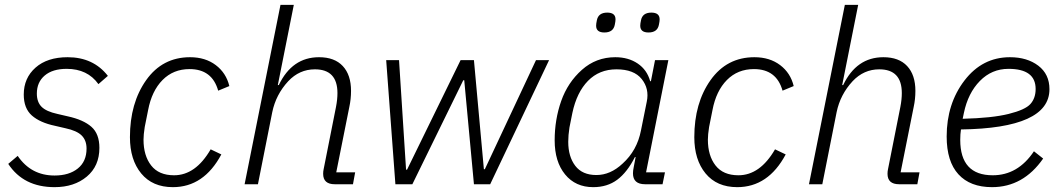

<svg xmlns="http://www.w3.org/2000/svg" viewBox="-20 -760 4380 792"><path d="M205 12Q77 12 14 -84L53 -117Q108 -36 205 -36Q265 -36 301 -65Q337 -94 337 -147Q337 -181 317 -201Q297 -221 250 -231L207 -241Q145 -254 111.5 -283.5Q78 -313 78 -370Q78 -438 126.5 -481Q175 -524 259 -524Q365 -524 425 -447L386 -413Q341 -476 255 -476Q197 -476 164.5 -448.5Q132 -421 132 -374Q132 -339 151.5 -319.5Q171 -300 217 -290L260 -280Q324 -266 357 -237Q390 -208 390 -150Q390 -75 338 -31.5Q286 12 205 12Z M693 12Q609 12 562.5 -44.5Q516 -101 516 -194Q516 -335 583 -429.5Q650 -524 764 -524Q827 -524 870 -491.5Q913 -459 926 -405L880 -386Q855 -475 762 -475Q695 -475 650.5 -430Q606 -385 591 -306L577 -236Q572 -204 572 -184Q572 -118 603.5 -77.5Q635 -37 698 -37Q787 -37 849 -144L893 -123Q821 12 693 12Z M989 0 1137 -740H1192L1126 -409H1130Q1185 -524 1296 -524Q1360 -524 1394 -487.5Q1428 -451 1428 -385Q1428 -351 1421 -319L1367 -49H1445L1436 0H1361Q1313 0 1313 -43Q1313 -53 1315 -62L1366 -319Q1372 -350 1372 -376Q1372 -474 1279 -474Q1215 -474 1169 -425Q1118 -370 1103 -297L1044 0Z M1611 0 1573 -512H1626L1655 -60H1659L1880 -512H1935L1976 -62H1980L2191 -512H2245L2002 0H1935L1895 -429H1891L1681 0Z M2473 -626Q2439 -626 2439 -654Q2439 -662 2442 -676Q2448 -708 2485 -708Q2519 -708 2519 -680Q2519 -672 2516 -658Q2510 -626 2473 -626ZM2655 -626Q2621 -626 2621 -654Q2621 -662 2624 -676Q2630 -708 2667 -708Q2701 -708 2701 -680Q2701 -672 2698 -658Q2692 -626 2655 -626ZM2713 0H2641Q2591 0 2591 -45Q2591 -56 2594 -70L2602 -112H2599Q2567 -49 2526 -18.5Q2485 12 2427 12Q2354 12 2311 -40.5Q2268 -93 2268 -181Q2268 -267 2295 -343.5Q2322 -420 2380.5 -472Q2439 -524 2518 -524Q2572 -524 2610.5 -498Q2649 -472 2662 -425H2665L2682 -512H2737L2645 -49H2723ZM2548 -85Q2608 -139 2624 -222L2648 -341Q2659 -394 2627 -434Q2595 -474 2523 -474Q2452 -474 2405.5 -426.5Q2359 -379 2341 -294L2329 -234Q2324 -202 2324 -175Q2324 -114 2353 -76Q2382 -38 2440 -38Q2498 -38 2548 -85Z M3021 12Q2937 12 2890.5 -44.5Q2844 -101 2844 -194Q2844 -335 2911 -429.5Q2978 -524 3092 -524Q3155 -524 3198 -491.5Q3241 -459 3254 -405L3208 -386Q3183 -475 3090 -475Q3023 -475 2978.5 -430Q2934 -385 2919 -306L2905 -236Q2900 -204 2900 -184Q2900 -118 2931.5 -77.5Q2963 -37 3026 -37Q3115 -37 3177 -144L3221 -123Q3149 12 3021 12Z M3317 0 3465 -740H3520L3454 -409H3458Q3513 -524 3624 -524Q3688 -524 3722 -487.5Q3756 -451 3756 -385Q3756 -351 3749 -319L3695 -49H3773L3764 0H3689Q3641 0 3641 -43Q3641 -53 3643 -62L3694 -319Q3700 -350 3700 -376Q3700 -474 3607 -474Q3543 -474 3497 -425Q3446 -370 3431 -297L3372 0Z M4072 12Q3982 12 3933.5 -41Q3885 -94 3885 -197Q3885 -332 3958.5 -428Q4032 -524 4146 -524Q4217 -524 4263 -489Q4309 -454 4309 -392Q4309 -231 3944 -226Q3941 -207 3941 -183Q3941 -37 4075 -37Q4179 -37 4245 -136L4283 -106Q4201 12 4072 12ZM4140 -476Q4071 -476 4022 -426Q3973 -376 3956 -294L3951 -270Q4072 -273 4140.5 -290Q4209 -307 4230.5 -331Q4252 -355 4252 -393Q4252 -476 4140 -476Z"/></svg>

Font: IBM Plex Sans Light
Style: Italic
Weight: 300
Italic angle: -11.31°
Designer: Mike Abbink, Paul van der Laan, Pieter van Rosmalen
Foundry: Bold Monday
Version: Version 3.0